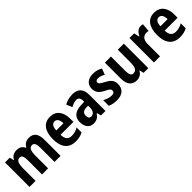

<svg xmlns="http://www.w3.org/2000/svg" viewBox="305 -1790 3033 3033"><g transform="rotate(-45 1821.0 -273.5)"><path d="M604 -557C543 -557 497 -531 470 -478H460C439 -526 397 -557 329 -557C268 -557 217 -530 193 -477H185L169 -547H63V0H198V-260C198 -377 217 -440 281 -440C323 -440 342 -402 342 -322V0H478V-276C478 -385 499 -440 559 -440C601 -440 622 -401 622 -321V0H757V-359C757 -494 706 -557 604 -557Z M1073 -556C935 -556 857 -456 857 -270C857 -92 936 10 1091 10C1156 10 1206 -2 1253 -28V-138C1202 -109 1158 -98 1105 -98C1031 -98 993 -144 992 -236H1280V-309C1280 -462 1204 -556 1073 -556ZM1075 -453C1126 -453 1153 -405 1153 -332H993C996 -417 1028 -453 1075 -453Z M1578 -557C1509 -557 1444 -540 1393 -510L1433 -412C1479 -437 1520 -451 1557 -451C1602 -451 1625 -422 1625 -363V-341L1549 -338C1418 -332 1348 -276 1348 -162C1348 -65 1395 10 1488 10C1560 10 1598 -16 1636 -73H1639L1662 0H1760V-363C1760 -492 1696 -557 1578 -557ZM1581 -252 1625 -254V-205C1625 -137 1589 -96 1541 -96C1506 -96 1486 -117 1486 -166C1486 -219 1514 -249 1581 -252Z M2202 -161C2202 -249 2152 -291 2077 -329C2001 -370 1987 -381 1987 -409C1987 -435 2005 -450 2041 -450C2081 -450 2119 -433 2157 -412L2196 -514C2144 -542 2094 -557 2037 -557C1924 -557 1854 -500 1854 -403C1854 -319 1895 -273 1974 -234C2055 -195 2067 -178 2067 -151C2067 -119 2046 -102 2002 -102C1954 -102 1897 -122 1855 -146V-21C1901 0 1949 10 2009 10C2132 10 2202 -50 2202 -161Z M2717 -547H2582V-275C2582 -167 2564 -107 2492 -107C2447 -107 2429 -148 2429 -228V-547H2293V-190C2293 -61 2350 10 2453 10C2512 10 2560 -16 2588 -70H2595L2612 0H2717Z M3101 -557C3042 -557 2998 -509 2973 -456H2967L2947 -547H2843V0H2979V-279C2979 -369 3024 -418 3090 -418C3107 -418 3123 -416 3136 -411L3147 -551C3131 -555 3115 -557 3101 -557Z M3400 -556C3262 -556 3184 -456 3184 -270C3184 -92 3263 10 3418 10C3483 10 3533 -2 3580 -28V-138C3529 -109 3485 -98 3432 -98C3358 -98 3320 -144 3319 -236H3607V-309C3607 -462 3531 -556 3400 -556ZM3402 -453C3453 -453 3480 -405 3480 -332H3320C3323 -417 3355 -453 3402 -453Z"/></g></svg>

Font: Noto Sans Myanmar Condensed
Style: Bold
Weight: 700
Width: 3
Designer: Monotype Design Team
Foundry: Monotype Imaging Inc.
Version: Version 2.107